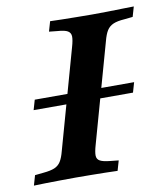

<svg xmlns="http://www.w3.org/2000/svg" viewBox="-88 -630 603 689"><g transform="rotate(-10 213.5 -285.5)"><path d="M26.6 -266.9 37.1 -303.2H399.2L388.7 -266.9ZM131.5 -2.4Q106.5 -2.4 78.2 -2Q50 -1.6 24.2 -1.2Q-1.6 -0.8 -19.4 0L-8.9 -36.3L21.8 -39.5Q48.4 -41.9 62.9 -48Q77.4 -54 85.9 -67.3Q94.4 -80.6 100.8 -105.6L201.6 -465.3Q208.9 -490.3 208.5 -503.6Q208.1 -516.9 197.2 -523.4Q186.3 -529.8 160.5 -531.5L129.8 -534.7L140.3 -571Q158.1 -570.2 183.1 -569.8Q208.1 -569.4 236.7 -569Q265.3 -568.5 291.1 -568.5H292.7H294.4Q319.4 -568.5 347.6 -569Q375.8 -569.4 401.6 -570.2Q427.4 -571 445.2 -571L434.7 -534.7L404 -531.5Q378.2 -529.8 363.3 -523.4Q348.4 -516.9 339.9 -503.6Q331.5 -490.3 325 -465.3L224.2 -105.6Q216.9 -80.6 217.3 -67.3Q217.7 -54 229 -48Q240.3 -41.9 265.3 -39.5L296 -36.3L285.5 0Q268.5 -0.8 243.1 -1.2Q217.7 -1.6 189.5 -2Q161.3 -2.4 134.7 -2.4H133.9Z"/></g></svg>

Font: Playfair 9pt
Style: Bold Italic
Weight: 700
Italic angle: -15.6°
Designer: Claus Eggers Sørensen
Foundry: Claus Eggers Sørensen
Version: Version 2.203